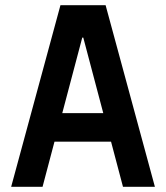

<svg xmlns="http://www.w3.org/2000/svg" viewBox="-20 -720 640 740"><path d="M144 0 190 -174H408L454 0H577L387 -700H213L23 0ZM220 -284 297 -575H301L378 -284Z"/></svg>

Font: CommitMono
Style: Bold
Weight: 700
Monospace: yes
Designer: Eigil Nikolajsen
Foundry: Eigil Nikolajsen
Version: Version 1.143